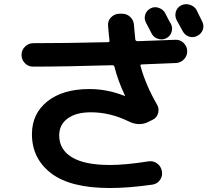

<svg xmlns="http://www.w3.org/2000/svg" viewBox="-20 -857 1040 936"><path d="M785.2 -793Q790 -784.2 798.8 -766.6Q807.6 -749 813.5 -740.2Q823.2 -720.7 815.9 -699.7Q808.6 -678.7 789.1 -669.9Q770.5 -661.1 749.5 -668Q728.5 -674.8 718.8 -694.3Q713.9 -703.1 705.1 -720.7Q696.3 -738.3 691.4 -747.1Q681.6 -765.6 688 -785.6Q694.3 -805.7 713.4 -815.9Q732.4 -826.2 753.9 -818.8Q775.4 -811.5 785.2 -793ZM938.5 -807.6Q943.4 -797.9 952.6 -778.8Q961.9 -759.8 965.8 -752Q975.6 -732.4 968.8 -712.4Q961.9 -692.4 941.9 -682.1Q921.9 -671.9 901.4 -678.7Q880.9 -685.5 870.1 -706.1Q861.3 -723.6 840.8 -759.8Q831.1 -779.3 837.4 -800.3Q843.8 -821.3 863.8 -831.1Q883.8 -840.8 906.2 -833.5Q928.7 -826.2 938.5 -807.6ZM140.6 -532.2Q117.2 -532.2 101.1 -549.3Q85 -566.4 85 -588.9Q85 -613.3 102.1 -629.9Q119.1 -646.5 142.6 -646.5Q302.7 -646.5 505.9 -651.4Q515.6 -651.4 513.7 -660.2Q510.7 -683.6 506.8 -731.4Q504.9 -754.9 520.5 -771.5Q536.1 -788.1 558.6 -790H573.2Q596.7 -791 613.8 -775.4Q630.9 -759.8 632.8 -737.3Q636.7 -690.4 639.6 -664.1Q641.6 -656.2 651.4 -656.2Q772.5 -660.2 835 -663.1Q858.4 -664.1 875 -647.9Q891.6 -631.8 892.6 -608.9Q893.6 -585.9 877.4 -568.4Q861.3 -550.8 837.9 -549.8Q810.5 -548.8 755.4 -546.4Q700.2 -543.9 670.9 -543Q663.1 -543 665 -535.2Q690.4 -442.4 745.1 -347.7Q756.8 -329.1 751 -306.2Q745.1 -283.2 724.6 -273.4L705.1 -263.7Q659.2 -239.3 606.4 -265.6Q516.6 -309.6 422.9 -309.6Q350.6 -309.6 309.6 -279.3Q268.6 -249 268.6 -197.3Q268.6 -127.9 330.6 -90.3Q392.6 -52.7 515.6 -52.7Q591.8 -52.7 703.1 -70.3Q726.6 -74.2 745.6 -60.5Q764.6 -46.9 768.6 -24.4L769.5 -22.5Q773.4 1 760.3 20Q747.1 39.1 723.6 43Q607.4 59.6 515.6 59.6Q323.2 59.6 229.5 -12.2Q135.7 -84 135.7 -203.1Q135.7 -302.7 210.9 -362.8Q286.1 -422.9 416 -422.9Q502.9 -422.9 586.9 -389.6H588.9V-391.6Q554.7 -463.9 538.1 -531.2Q536.1 -539.1 527.3 -539.1Q299.8 -532.2 140.6 -532.2Z"/></svg>

Font: Rounded Mgen+ 1m bold
Style: Bold
Weight: 700
Designer: [Source Han Sans]
Ryoko NISHIZUKA  (kana & ideographs); Paul D. Hunt (Latin, Greek & Cyrillic); Wenlong ZHANG  (bopomofo
Version: Version 1.059.20150602